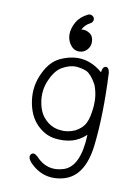

<svg xmlns="http://www.w3.org/2000/svg" viewBox="-90 -742 680 934"><g transform="rotate(10 250.0 -275.5)"><path d="M379 -415Q382 -443 397 -445Q413 -446 417 -419Q422 -314 420 -224Q418 -134 409 -57Q390 96 291 124Q191 151 120 75Q101 51 113 37Q125 23 146 43Q203 105 282 80Q361 55 367 -104Q336 -75 299 -64Q259 -53 214 -59Q165 -65 124 -106Q82 -149 72 -222Q62 -293 94 -359Q125 -425 178 -446Q232 -469 282 -462Q334 -454 379 -415ZM358 -350Q333 -396 308 -409Q283 -419 253 -421Q223 -421 190 -403Q157 -386 134 -336Q110 -286 117 -230Q125 -172 154 -143Q184 -110 227 -104Q267 -98 305 -115Q341 -134 354 -162Q368 -189 373 -247Q377 -302 358 -350ZM256 -496Q230 -496 213 -519Q196 -542 196 -570Q196 -600 213.5 -631Q231 -662 268 -680Q276 -684 285 -681Q294 -678 298 -670Q302 -662 298.5 -653.5Q295 -645 287 -641Q273 -634 263.5 -624Q254 -614 249 -603Q269 -607 289.5 -594Q310 -581 310 -551Q310 -529 294.5 -512.5Q279 -496 256 -496Z"/></g></svg>

Font: Yomogi
Style: Regular
Weight: 400
Designer: satsuyako
Foundry: satsuyako
Version: Version 3.100